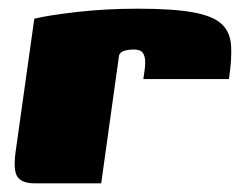

<svg xmlns="http://www.w3.org/2000/svg" viewBox="-20 -422 555 442"><path d="M213 0H59Q31 0 20.5 -14.5Q10 -29 16 -73L59 -379Q92 -387 158 -394.5Q224 -402 297 -402Q379 -402 425 -393.5Q471 -385 490.5 -366.5Q510 -348 512 -317Q514 -286 507 -240H310L312 -254Q316 -279 313 -290.5Q310 -302 303.5 -305Q297 -308 288 -308Q276 -308 266 -305Q256 -302 254 -294Z"/></svg>

Font: Genos Black
Style: Italic
Weight: 900
Italic angle: -8°
Version: Version 1.010